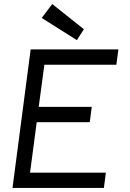

<svg xmlns="http://www.w3.org/2000/svg" viewBox="-20 -931 647 952"><path d="M132 -686H567L557 -610H200L172 -401H435L425 -325H162L129 -75H505L495 1H42ZM187 -842 239 -911 396 -786 361 -732Z"/></svg>

Font: Bellota Text
Style: Bold Italic
Weight: 700
Italic angle: -7.5°
Designer: Kemie Guaida
Foundry: Kemie Guaida
Version: Version 4.001